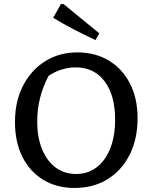

<svg xmlns="http://www.w3.org/2000/svg" viewBox="-20 -919 753 949"><path d="M348 10Q260 10 193.5 -30.5Q127 -71 90.5 -144Q54 -217 54 -316Q54 -418 94 -495.5Q134 -573 203.5 -616.5Q273 -660 362 -660Q451 -660 518 -619.5Q585 -579 622.5 -506Q660 -433 660 -335Q660 -232 621 -154.5Q582 -77 512 -33.5Q442 10 348 10ZM357 -59Q414 -59 457.5 -92Q501 -125 525 -185.5Q549 -246 549 -328Q549 -448 497 -517Q445 -586 354 -586Q320 -586 285.5 -575.5Q251 -565 220 -544Q164 -438 164 -319Q164 -240 188 -181.5Q212 -123 255 -91Q298 -59 357 -59ZM452 -721Q398 -746 346 -773Q294 -800 243 -831L281 -899H294L471 -754Z"/></svg>

Font: Piazzolla Medium
Style: Regular
Weight: 500
Designer: Juan Pablo del Peral
Foundry: Huerta Tipografica
Version: Version 1.330